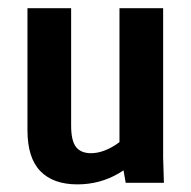

<svg xmlns="http://www.w3.org/2000/svg" viewBox="-20 -458 478 481"><path d="M48.8 -131.8V-437.5H158.2V-143.6Q158.2 -105.5 170.4 -89.8Q182.6 -74.2 208 -74.2Q233.4 -74.2 261.7 -90.3Q290 -106.4 315.4 -137.7L358.4 -100.6Q325.2 -51.8 277.8 -23.9Q230.5 3.9 173.8 3.9Q113.3 3.9 81.1 -29.3Q48.8 -62.5 48.8 -131.8ZM279.3 -89.8V-437.5H388.7V-63.5L390.6 0H294.9Z"/></svg>

Font: Sudo Var
Style: Regular
Weight: 400
Monospace: yes
Designer: Jens Kutilek
Foundry: Jens Kutilek
Version: Version 0.065;FEAKit 1.0